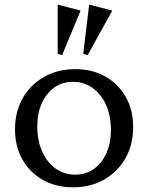

<svg xmlns="http://www.w3.org/2000/svg" viewBox="-20 -787 632 819"><path d="M291 12Q219 12 163 -19.5Q107 -51 75.5 -107Q44 -163 44 -235Q44 -311 77 -368.5Q110 -426 168 -459Q226 -492 301 -492Q374 -492 429.5 -460.5Q485 -429 516.5 -373.5Q548 -318 548 -245Q548 -170 515 -112Q482 -54 424.5 -21Q367 12 291 12ZM301 -42Q346 -42 380 -66Q414 -90 433.5 -133Q453 -176 453 -232Q453 -293 432.5 -339Q412 -385 375.5 -411.5Q339 -438 291 -438Q246 -438 212 -414Q178 -390 158.5 -347Q139 -304 139 -248Q139 -188 159.5 -141.5Q180 -95 216.5 -68.5Q253 -42 301 -42ZM245 -552 226 -557V-765L228 -767L323 -742V-740ZM354 -552 335 -557 360 -765 362 -767 458 -742V-740Z"/></svg>

Font: Platypi Light
Style: Regular
Weight: 300
Designer: David Sargent
Foundry: Bolt Cutter Type
Version: Version 1.200